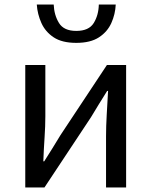

<svg xmlns="http://www.w3.org/2000/svg" viewBox="-20 -831 671 851"><path d="M92 0V-543H181V-316Q181 -273 177.5 -221Q174 -169 172 -116H176Q192 -141 212.5 -174Q233 -207 248 -232L454 -543H539V0H450V-227Q450 -270 453 -322.5Q456 -375 459 -428H455Q439 -403 418.5 -369.5Q398 -336 383 -311L177 0ZM318 -641Q255 -641 218 -665.5Q181 -690 163.5 -729Q146 -768 143 -811H218Q220 -764 241.5 -729Q263 -694 318 -694Q374 -694 395.5 -729Q417 -764 418 -811H493Q491 -768 473.5 -729Q456 -690 418.5 -665.5Q381 -641 318 -641Z"/></svg>

Font: Source Han Sans SC
Style: Regular
Weight: 400
Designer: Ryoko NISHIZUKA 西塚涼子 (kana, bopomofo & ideographs); Paul D. Hunt (Latin, Greek & Cyrillic); Sandoll Communications 산돌커뮤니
Foundry: Adobe
Version: Version 2.002;hotconv 1.0.116;makeotfexe 2.5.65601; ttfautoh